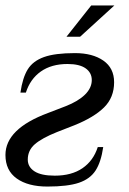

<svg xmlns="http://www.w3.org/2000/svg" viewBox="-28 -675 474 705"><path d="M-8 -106Q-8 -202 148 -260L213 -285Q259 -303 284 -327.5Q309 -352 309 -381Q309 -408 286.5 -424Q264 -440 220 -440Q161 -440 122 -412.5Q83 -385 67 -335H47Q55 -390 74 -420.5Q93 -451 133.5 -465.5Q174 -480 247 -480Q312 -480 351.5 -452.5Q391 -425 391 -373Q391 -317 354 -280.5Q317 -244 245 -215L181 -190Q126 -168 100 -145.5Q74 -123 74 -89Q74 -62 98.5 -46Q123 -30 173 -30Q235 -30 275 -57.5Q315 -85 331 -135H351Q343 -80 323 -49Q303 -18 262 -4Q221 10 146 10Q75 10 33.5 -19.5Q-8 -49 -8 -106ZM216 -540 307 -655H392L266 -540Z"/></svg>

Font: Philosopher
Style: Italic
Weight: 400
Italic angle: -10°
Designer: Jovanny Lemonad
Foundry: Jovanny Lemonad
Version: Version 2.000